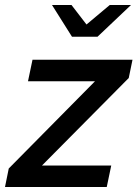

<svg xmlns="http://www.w3.org/2000/svg" viewBox="-45 -748 550 768"><path d="M-25 0 -10 -74 335 -423H67L85 -509H485L470 -436L123 -86H400L382 0ZM241 -728 301 -650 394 -728H479L345 -601H243L163 -728Z"/></svg>

Font: Red Hat Display Medium
Style: Italic
Weight: 500
Italic angle: -12°
Designer: Pentagram / MCKL
Foundry: Pentagram / MCKL
Version: Version 1.003; Red Hat Display Medium Italic